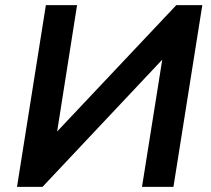

<svg xmlns="http://www.w3.org/2000/svg" viewBox="-20 -725 818 745"><path d="M46 0 158 -705H279L198 -191L183 -195L664 -705H765L653 0H531L613 -515L627 -512L145 0Z"/></svg>

Font: Nunito Sans 10pt
Style: Bold Italic
Weight: 700
Italic angle: -9°
Designer: Vernon Adams
Foundry: Vernon Adams
Version: Version 3.101;gftools[0.9.27]